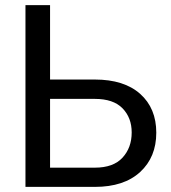

<svg xmlns="http://www.w3.org/2000/svg" viewBox="-20 -731 670 751"><path d="M175.8 -419.9H351.1Q465.3 -419.9 528.3 -363.8Q591.3 -307.6 591.3 -211.9Q591.3 -116.2 528.1 -58.1Q464.8 0 351.1 0H79.6V-710.9H175.8ZM175.8 -344.2V-75.2H351.1Q423.3 -75.2 459.2 -114.3Q495.1 -153.3 495.1 -212.9Q495.1 -270.5 459.2 -307.4Q423.3 -344.2 351.1 -344.2Z"/></svg>

Font: GeogebraSans
Style: Regular
Weight: 400
Designer: Google
Version: Version 1.100140; 2013